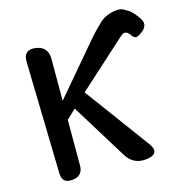

<svg xmlns="http://www.w3.org/2000/svg" viewBox="-126 -995 1062 1117"><g transform="rotate(-15 405.5 -437.0)"><path d="M293 -391 237 -338V-63Q237 0 174 6Q111 14 109 -50L93 -726Q92 -800 164 -790Q237 -780 237 -706V-453L490 -751L495 -757Q524 -790 545 -811Q566 -832 577 -842Q599 -861 632 -872Q661 -881 684 -881L700 -880Q711 -879 742 -859Q747 -857 750 -854Q753 -851 757 -848Q783 -823 802 -792Q816 -770 808.5 -750Q801 -730 779 -716L767 -708Q750 -697 739.5 -701Q729 -705 718 -721Q705 -742 686 -742Q679 -742 671 -736L647 -715L373 -467L658 -80Q708 -12 625 1H624Q542 13 499 -57Z"/></g></svg>

Font: MaokenZhuyuanTi
Style: Regular
Weight: 400
Designer: Fontworks Inc & LongZhuTi team: ZERO子、时光羊、荆南、频凡、刘鹏、Little White Dog、帆影Magmeta、奈白不弍、白日月球、ChaoTawei、雨三（排名不分先后）
Version: Version 1.000; 20230222